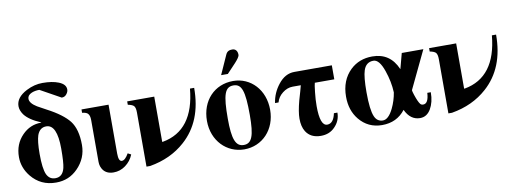

<svg xmlns="http://www.w3.org/2000/svg" viewBox="-58 -1014 3616 1349"><g transform="rotate(-10 1750.0 -339.0)"><path d="M329 -215C329 -149 326 -103 320 -78C310 -37 288 -17 253 -17C225 -17 205 -30 192 -57C179 -86 173 -135 173 -204C173 -266 178 -309 187 -336C199 -369 220 -387 252 -387C303 -387 329 -330 329 -215ZM395 -567C409 -567 421 -572 430 -584C439 -595 443 -606 443 -617C443 -642 426 -661 393 -674C363 -686 326 -692 279 -692C241 -692 203 -683 164 -663C111 -636 85 -601 85 -560C85 -539 93 -519 107 -499C128 -471 166 -444 222 -421V-419C168 -419 123 -399 86 -361C46 -320 26 -269 26 -207C26 -157 43 -110 77 -68C122 -13 180 14 253 14C315 14 366 -7 409 -51C454 -97 477 -152 477 -215C477 -291 461 -348 431 -387C401 -425 350 -464 275 -503C243 -520 223 -531 213 -537C180 -557 163 -578 163 -599C163 -616 173 -629 194 -638C210 -645 229 -648 249 -648Z M783 -101C766 -71 750 -56 734 -56C718 -56 710 -75 710 -112V-461H517V-437C537 -435 550 -430 557 -423C566 -414 571 -399 571 -376V-77C571 -54 578 -34 590 -18C606 3 630 14 663 14C694 14 722 5 748 -14C774 -33 794 -58 806 -89Z M1293 -473C1275 -277 1191 -165 1041 -138H1036V-461H843V-437C864 -433 878 -427 885 -420C893 -412 897 -396 897 -372V14H923C1023 -3 1107 -42 1175 -103C1274 -191 1323 -314 1323 -473Z M1675 -218C1675 -69 1655 -17 1597 -17C1539 -17 1518 -73 1518 -218C1518 -389 1536 -442 1597 -442C1656 -442 1675 -389 1675 -218ZM1822 -229C1822 -371 1726 -473 1600 -473C1468 -473 1371 -374 1371 -228C1371 -86 1471 14 1596 14C1725 14 1822 -88 1822 -229ZM1525 -528H1573L1636 -595C1655 -616 1670 -635 1670 -648C1670 -674 1657 -692 1633 -692C1613 -692 1596 -687 1586 -664Z M2303 -361V-461H2036C1991 -461 1953 -440 1920 -398C1890 -360 1871 -317 1864 -269H1889C1896 -295 1910 -316 1933 -334C1956 -352 1980 -361 2006 -361H2064C2062 -352 2058 -338 2053 -320C2044 -290 2038 -270 2035 -258C2021 -205 2014 -163 2014 -131C2014 -94 2021 -63 2036 -39C2058 -4 2093 14 2142 14C2183 14 2216 1 2242 -26C2270 -54 2284 -88 2284 -127H2259C2249 -79 2229 -56 2199 -56C2165 -56 2148 -103 2148 -197C2148 -229 2150 -261 2154 -296C2158 -331 2161 -353 2164 -361Z M2699 -198C2693 -160 2681 -122 2664 -87C2641 -40 2616 -17 2590 -17C2563 -17 2543 -30 2531 -58C2517 -90 2510 -148 2510 -233C2510 -305 2515 -357 2525 -387C2537 -424 2561 -442 2596 -442C2624 -442 2648 -413 2668 -355C2686 -303 2697 -250 2699 -198ZM2956 -461H2802L2773 -352H2772C2737 -433 2678 -473 2593 -473C2530 -473 2478 -453 2436 -413C2388 -367 2363 -304 2363 -226C2363 -160 2381 -106 2417 -62C2458 -12 2512 14 2579 14C2649 14 2704 -12 2745 -65C2769 -14 2804 12 2850 12C2883 12 2908 -4 2927 -36C2945 -67 2955 -106 2955 -154H2930C2927 -103 2913 -78 2888 -78C2880 -78 2873 -80 2868 -86C2859 -96 2848 -120 2836 -156C2830 -174 2827 -186 2827 -191Z M3447 -473C3429 -277 3345 -165 3195 -138H3190V-461H2997V-437C3018 -433 3032 -427 3039 -420C3047 -412 3051 -396 3051 -372V14H3077C3177 -3 3261 -42 3329 -103C3428 -191 3477 -314 3477 -473Z"/></g></svg>

Font: XITS Math
Style: Bold
Weight: 700
Designer: MicroPress Inc., with final additions and corrections provided by Coen Hoffman, Elsevier (retired)
Version: Version 1.302